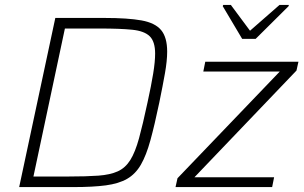

<svg xmlns="http://www.w3.org/2000/svg" viewBox="-20 -761 1236 781"><path d="M58 0 205 -688H405Q500 -688 555.5 -678Q611 -668 635.5 -638.5Q660 -609 660 -551Q660 -514 651 -463Q642 -412 628 -344Q609 -253 592 -191Q575 -129 553 -91Q531 -53 497 -33.5Q463 -14 410.5 -7Q358 0 279 0ZM116 -43H258Q332 -43 380 -46.5Q428 -50 459 -64Q490 -78 510 -110Q530 -142 545.5 -198.5Q561 -255 580 -344Q595 -412 603 -461Q611 -510 611 -543Q611 -592 589 -613.5Q567 -635 518 -640Q469 -645 386 -645H244ZM694 0 702 -36 1118 -470H807L815 -510H1194L1186 -474L771 -40H1095L1087 0ZM965 -603 886 -736 888 -741H919L997 -636L1117 -741H1155L1154 -736L1020 -603Z"/></svg>

Font: Saira ExtraLight
Style: Italic
Weight: 200
Italic angle: -12°
Designer: Hector Gatti with collaboration of the Omnibus-Type team
Foundry: Omnibus-Type
Version: Version 1.100; ttfautohint (v1.8.3)